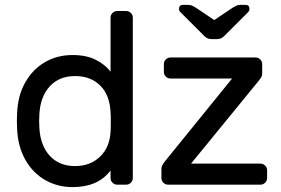

<svg xmlns="http://www.w3.org/2000/svg" viewBox="-20 -755 1149 785"><path d="M1072 -59V-27Q1072 -16 1064 -8Q1056 0 1045 0H667Q656 0 648 -8Q640 -16 640 -27V-66Q640 -78 654 -95L929 -434H677Q666 -434 658 -442Q650 -450 650 -461V-493Q650 -504 658 -512Q666 -520 677 -520H1025Q1036 -520 1044 -512Q1052 -504 1052 -493V-454Q1052 -444 1046 -436Q1040 -428 1038 -425L761 -86H1045Q1056 -86 1064 -78Q1072 -70 1072 -59ZM809 -614 717 -706Q712 -711 712 -719Q712 -735 728 -735H749Q758 -735 764 -732.5Q770 -730 780 -724L856 -673L932 -724Q942 -730 948 -732.5Q954 -735 963 -735H984Q1000 -735 1000 -719Q1000 -711 995 -706L903 -614Q893 -603 885 -599Q877 -595 866 -595H846Q835 -595 827 -599Q819 -603 809 -614ZM432 -683Q432 -694 440 -702Q448 -710 459 -710H496Q507 -710 515 -702Q523 -694 523 -683V-27Q523 -16 515 -8Q507 0 496 0H459Q448 0 440 -8Q432 -16 432 -27V-58Q381 10 277 10Q215 10 164.5 -19Q114 -48 83.5 -102Q53 -156 50 -228L49 -261L50 -293Q53 -365 83.5 -418.5Q114 -472 164 -501Q214 -530 277 -530Q333 -530 371.5 -510.5Q410 -491 432 -462ZM287 -444Q222 -444 183.5 -402Q145 -360 141 -288L140 -260L141 -232Q145 -160 183.5 -118Q222 -76 287 -76Q349 -76 389 -114.5Q429 -153 432 -217Q433 -227 433 -257Q433 -286 432 -296Q429 -366 390 -405Q351 -444 287 -444Z"/></svg>

Font: Contemporary
Style: Regular
Weight: 400
Designer: Victor Tran
Foundry: Victor Tran
Version: Version 1.100